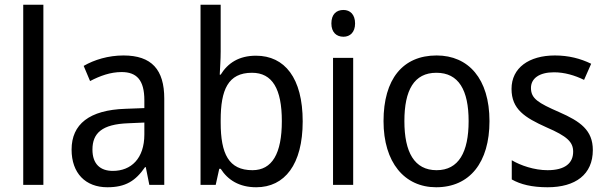

<svg xmlns="http://www.w3.org/2000/svg" viewBox="-20 -780 2562 810"><path d="M163 0V-760H78V0Z M501 -546C437 -546 378 -528 333 -502L360 -438C402 -460 446 -476 493 -476C556 -476 589 -443 589 -357V-324L509 -321C357 -316 282 -256 282 -149C282 -49 341 10 433 10C510 10 552 -17 592 -75H595L610 0H673V-364C673 -486 620 -546 501 -546ZM521 -260 589 -263V-213C589 -111 533 -59 456 -59C404 -59 370 -87 370 -149C370 -218 410 -256 521 -260Z M911 -563V-760H826V0H890L905 -68H911C941 -21 989 10 1061 10C1181 10 1257 -86 1257 -268C1257 -451 1181 -545 1060 -545C988 -545 941 -514 911 -465H907C908 -490 911 -527 911 -563ZM1043 -473C1129 -473 1169 -405 1169 -269C1169 -132 1128 -62 1045 -62C945 -62 911 -131 911 -263V-273C911 -401 942 -473 1043 -473Z M1429 -738C1399 -738 1378 -720 1378 -681C1378 -644 1399 -625 1429 -625C1457 -625 1478 -644 1478 -681C1478 -719 1457 -738 1429 -738ZM1470 -536H1385V0H1470Z M2045 -269C2045 -448 1956 -546 1822 -546C1679 -546 1598 -446 1598 -269C1598 -95 1686 10 1820 10C1962 10 2045 -95 2045 -269ZM1686 -269C1686 -400 1727 -473 1821 -473C1915 -473 1957 -400 1957 -269C1957 -138 1915 -62 1822 -62C1728 -62 1686 -138 1686 -269Z M2481 -147C2481 -231 2428 -268 2339 -307C2250 -346 2220 -364 2220 -409C2220 -449 2255 -475 2317 -475C2362 -475 2405 -462 2444 -443L2474 -511C2429 -533 2379 -546 2321 -546C2212 -546 2138 -494 2138 -405C2138 -319 2194 -284 2285 -243C2373 -205 2398 -181 2398 -140C2398 -92 2364 -62 2290 -62C2234 -62 2176 -82 2139 -104V-23C2176 -2 2224 10 2290 10C2408 10 2481 -44 2481 -147Z"/></svg>

Font: Noto Sans Gurmukhi UI SemiCondensed
Style: Regular
Weight: 400
Width: 4
Designer: Jelle Bosma - Monotype Design Team
Foundry: Monotype Imaging Inc.
Version: Version 2.004